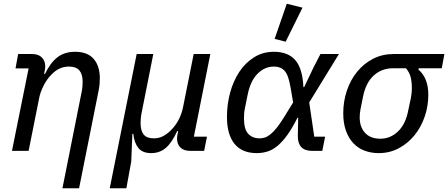

<svg xmlns="http://www.w3.org/2000/svg" viewBox="-20 -807 2397 1027"><path d="M44 0 133 -441H63L77 -518H152Q186 -518 204 -499.5Q222 -481 222 -452Q222 -439 218 -423L216 -412H221Q249 -471 287 -500.5Q325 -530 382 -530Q448 -530 481 -492Q514 -454 514 -388Q514 -373 512.5 -356Q511 -339 507 -320L403 200H314L417 -317Q420 -332 421 -346Q422 -360 422 -370Q422 -410 404.5 -430.5Q387 -451 348 -451Q296 -451 255 -408Q231 -384 213.5 -349.5Q196 -315 190 -285L133 0Z M567 200 711 -518H800L737 -201Q734 -186 733 -171.5Q732 -157 732 -148Q732 -108 748.5 -87.5Q765 -67 803 -67Q830 -67 852 -78.5Q874 -90 894 -110Q944 -160 959 -233L1016 -518H1105L1017 -76H1087L1072 0H998Q963 0 945 -18Q927 -36 927 -66Q927 -79 931 -95L933 -106H928Q899 -43 866.5 -15.5Q834 12 789 12Q742 12 720 -15.5Q698 -43 693 -91H688L682 57L656 200Z M1704 0H1649Q1573 0 1573 -79L1575 -177H1571Q1543 -121 1516.5 -84.5Q1490 -48 1464 -26.5Q1438 -5 1410.5 3.5Q1383 12 1353 12Q1275 12 1234.5 -37.5Q1194 -87 1194 -182Q1194 -249 1211 -311.5Q1228 -374 1260 -422.5Q1292 -471 1339 -500.5Q1386 -530 1445 -530Q1520 -530 1559 -486Q1598 -442 1603 -341H1607L1657 -446L1694 -518H1793L1634 -259L1661 -76H1719ZM1369 -67Q1383 -67 1397 -71.5Q1411 -76 1426.5 -88.5Q1442 -101 1459.5 -122.5Q1477 -144 1498 -178L1548 -259L1534 -340Q1523 -406 1502 -428.5Q1481 -451 1446 -451Q1396 -451 1358 -413Q1320 -375 1305 -302L1290 -228Q1287 -213 1286 -200.5Q1285 -188 1285 -174Q1285 -116 1307.5 -91.5Q1330 -67 1369 -67ZM1508 -584 1449 -599 1514 -787 1598 -766Z M2220 -442 2218 -435Q2271 -390 2271 -300Q2271 -240 2252 -184Q2233 -128 2198 -84.5Q2163 -41 2114 -14.5Q2065 12 2006 12Q1964 12 1929 -1.5Q1894 -15 1869 -42Q1844 -69 1830 -109Q1816 -149 1816 -201Q1816 -265 1835.5 -322.5Q1855 -380 1890.5 -423.5Q1926 -467 1975.5 -492.5Q2025 -518 2085 -518H2357L2343 -442ZM2083 -442Q2022 -442 1979.5 -403.5Q1937 -365 1922 -291L1908 -221Q1906 -211 1905 -200.5Q1904 -190 1904 -179Q1904 -128 1932.5 -96.5Q1961 -65 2015 -65Q2068 -65 2109 -104Q2150 -143 2164 -218L2178 -284Q2180 -296 2181.5 -308Q2183 -320 2183 -332Q2183 -371 2176 -396.5Q2169 -422 2151 -442Z"/></svg>

Font: IBM Plex Sans Text
Style: Italic
Weight: 450
Italic angle: -11°
Designer: Mike Abbink, Paul van der Laan, Pieter van Rosmalen
Foundry: Bold Monday
Version: Version 3.005